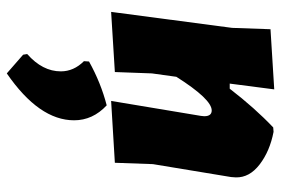

<svg xmlns="http://www.w3.org/2000/svg" viewBox="-151 -365 827 565"><g transform="rotate(90 262.5 -82.5)"><path d="M15 4 62 -352 66 -465 243 -476 226 -345H241Q298 -419 355 -473L368 -474Q425 -463 464 -433Q503 -403 502 -363L501 -349L463 -119L459 -7L277 4L321 -260L322 -270Q322 -292 305 -292Q272 -292 206 -188L196 -116L192 -7ZM290 17Q334 58 334 113Q334 216 196 311L141 263L139 251Q190 206 190 152Q190 114 160 84L161 69Q224 34 290 17Z"/></g></svg>

Font: Alegreya Sans Black
Style: Italic
Weight: 900
Italic angle: -7°
Designer: Juan Pablo del Peral
Foundry: Huerta Tipografica
Version: Version 2.007